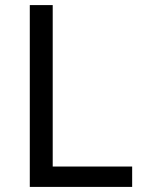

<svg xmlns="http://www.w3.org/2000/svg" viewBox="-20 -734 564 754"><path d="M97 0V-714H187V-80H499V0Z"/></svg>

Font: Noto Sans Canadian Aboriginal
Style: Regular
Weight: 400
Designer: Monotype Design Team, Typotheque's Kevin King
Foundry: Monotype Imaging Inc.
Version: Version 2.002